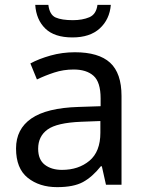

<svg xmlns="http://www.w3.org/2000/svg" viewBox="-20 -760 601 790"><path d="M288 -545Q386 -545 433 -502Q480 -459 480 -365V0H416L399 -76H395Q360 -32 321.5 -11Q283 10 215 10Q142 10 94 -28.5Q46 -67 46 -149Q46 -229 109 -272.5Q172 -316 303 -320L394 -323V-355Q394 -422 365 -448Q336 -474 283 -474Q241 -474 203 -461.5Q165 -449 132 -433L105 -499Q140 -518 188 -531.5Q236 -545 288 -545ZM314 -259Q214 -255 175.5 -227Q137 -199 137 -148Q137 -103 164.5 -82Q192 -61 235 -61Q303 -61 348 -98.5Q393 -136 393 -214V-262ZM436 -740Q431 -680 390.5 -643Q350 -606 278 -606Q204 -606 166.5 -642.5Q129 -679 125 -740H179Q184 -699 209 -688Q234 -677 280 -677Q319 -677 347.5 -689Q376 -701 381 -740Z"/></svg>

Font: Noto Sans Medefaidrin
Style: Regular
Weight: 400
Designer: Dalton Maag Ltd
Foundry: Dalton Maag Ltd
Version: Version 1.002; ttfautohint (v1.8.4.7-5d5b)